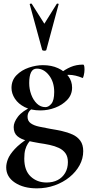

<svg xmlns="http://www.w3.org/2000/svg" viewBox="-20 -750 491 1052"><path d="M182 282Q109 282 61.5 250.5Q14 219 14 167Q14 146 23.5 121.5Q33 97 60.5 67Q88 37 142 2L152 13Q142 23 133 36.5Q124 50 118.5 69.5Q113 89 113 119Q113 184 148 217Q183 250 235 250Q270 250 296 236.5Q322 223 337 197.5Q352 172 352 138Q352 108 338.5 89.5Q325 71 302.5 60.5Q280 50 252 44Q224 38 195 34Q160 28 127.5 20.5Q95 13 75 -4Q55 -21 55 -54Q55 -80 78.5 -111Q102 -142 158 -167L167 -161Q148 -151 139.5 -139Q131 -127 131 -110Q131 -87 148.5 -74.5Q166 -62 195 -56Q224 -50 256 -44Q288 -39 319.5 -32Q351 -25 377.5 -13Q404 -1 420 21Q436 43 436 78Q436 119 416 155.5Q396 192 361 220.5Q326 249 280 265.5Q234 282 182 282ZM202 -145Q151 -145 115.5 -163Q80 -181 61.5 -209.5Q43 -238 43 -268Q43 -310 70.5 -338Q98 -366 138 -379.5Q178 -393 215 -393Q262 -393 298 -376.5Q334 -360 354.5 -332.5Q375 -305 375 -270Q375 -231 348.5 -203Q322 -175 282.5 -160Q243 -145 202 -145ZM229 -163Q246 -163 261.5 -181.5Q277 -200 277 -246Q277 -301 248.5 -337.5Q220 -374 182 -374Q160 -374 150 -353.5Q140 -333 140 -295Q140 -262 151 -232Q162 -202 182 -182.5Q202 -163 229 -163ZM303 -313 305 -345Q337 -370 367.5 -383Q398 -396 435 -396Q440 -396 441.5 -388Q443 -380 443 -368Q443 -354 439 -337Q435 -320 432 -323Q413 -331 394 -335.5Q375 -340 357 -340Q346 -340 334 -338.5Q322 -337 309 -332ZM143 -726Q142 -729 147.5 -730Q153 -731 154 -729L223 -620L291 -729Q293 -731 298 -730Q303 -729 301 -726L234 -477Q233 -472 223 -472Q213 -472 211 -477Z"/></svg>

Font: Cormorant Light
Style: Bold
Weight: 700
Version: Version 4.000